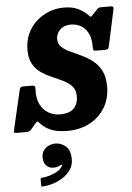

<svg xmlns="http://www.w3.org/2000/svg" viewBox="-112 -818 843 1230"><g transform="rotate(-5 310.0 -203.0)"><path d="M286 -570.5Q286 -539.5 307.2 -519.8Q328.5 -500 361.8 -484.5Q395 -469 432.5 -451.8Q470 -434.5 503.2 -409Q536.5 -383.5 557.5 -343.5Q578.5 -303.5 578.5 -241.5Q578.5 -162.5 542.2 -103.5Q506 -44.5 443.5 -12Q381 20.5 303 20.5Q230 20.5 189.2 0.8Q148.5 -19 127 -45.5Q116.5 -58 112.2 -55.8Q108 -53.5 95.5 -39L69 -8Q62.5 -0.5 55.5 2.2Q48.5 5 35 5H-16.5Q-31.5 5 -37.5 2.8Q-43.5 0.5 -40.5 -12.5L18.5 -266Q21.5 -278.5 26 -283.2Q30.5 -288 45 -288H97.5Q114.5 -288 117.5 -282.2Q120.5 -276.5 120 -262Q116.5 -205 135.8 -166.5Q155 -128 188.5 -108.5Q222 -89 261.5 -89Q326.5 -89 353.2 -119.2Q380 -149.5 380 -194.5Q380 -234 359.2 -258.2Q338.5 -282.5 305.5 -298.8Q272.5 -315 235.2 -330.8Q198 -346.5 165 -368.5Q132 -390.5 111.2 -426.2Q90.5 -462 90.5 -519Q90.5 -576 111.8 -622.2Q133 -668.5 169.5 -701.2Q206 -734 251.2 -751.2Q296.5 -768.5 344.5 -768.5Q400.5 -768.5 437 -750.8Q473.5 -733 499.5 -706.5Q509 -696 512.8 -695.2Q516.5 -694.5 528 -707.5L557.5 -738.5Q563.5 -745 568.8 -747.5Q574 -750 586.5 -750H640.5Q657 -750 660.8 -745.8Q664.5 -741.5 661.5 -726.5L612.5 -499Q609 -481.5 602.5 -478.5Q596 -475.5 576.5 -475.5H533Q513.5 -475.5 511 -480.8Q508.5 -486 508.5 -502Q510.5 -573.5 474.8 -614.8Q439 -656 380.5 -656Q337.5 -656 311.8 -631.2Q286 -606.5 286 -570.5ZM127 175.5Q127 138.5 153.5 116.5Q180 94.5 216 94.5Q252.5 94.5 282.5 119.8Q312.5 145 312.5 205Q312.5 240.5 294.2 268.5Q276 296.5 246.8 316.5Q217.5 336.5 183.2 347.8Q149 359 116 361Q107 361.5 104.8 359.8Q102.5 358 102.5 349V313.5Q102.5 306.5 105.2 306.2Q108 306 114 305.5Q135.5 303.5 162.2 295.8Q189 288 211.5 275Q234 262 243.5 244.5Q250 235 245.5 233.8Q241 232.5 233.5 237Q226 241.5 215.8 244.5Q205.5 247.5 192.5 247.5Q162 247.5 144.5 228Q127 208.5 127 175.5Z"/></g></svg>

Font: Besley* Narrow Heavy
Style: Italic
Weight: 800
Width: 4
Italic angle: -13°
Designer: Owen Earl
Foundry: indestructible type*
Version: Version 3.000; ttfautohint (v1.8.3)